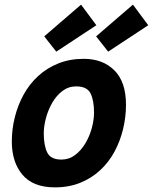

<svg xmlns="http://www.w3.org/2000/svg" viewBox="-20 -794 660 829"><path d="M217 15Q123 15 77 -39.5Q31 -94 31 -183Q31 -236 44 -288Q57 -340 82 -385.5Q107 -431 144.5 -465.5Q182 -500 231.5 -520Q281 -540 342 -540Q424 -540 474 -490Q524 -440 524 -342Q524 -289 511.5 -237Q499 -185 474.5 -139.5Q450 -94 413 -59.5Q376 -25 327 -5Q278 15 217 15ZM245 -105Q278 -105 304 -124.5Q330 -144 348.5 -175Q367 -206 376.5 -241.5Q386 -277 386 -308Q386 -360 371 -390.5Q356 -421 309 -421Q276 -421 250 -401.5Q224 -382 206 -351Q188 -320 178.5 -284.5Q169 -249 169 -218Q169 -166 184 -135.5Q199 -105 245 -105ZM223 -571 171 -637 330 -774 396 -685ZM447 -571 395 -637 554 -774 620 -685Z"/></svg>

Font: Ubuntu Sans Mono
Style: Bold Italic
Weight: 700
Italic angle: -13.5°
Monospace: yes
Designer: Dalton Maag Ltd
Foundry: Dalton Maag Ltd
Version: Version 1.006